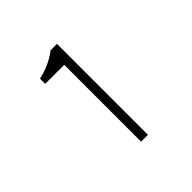

<svg xmlns="http://www.w3.org/2000/svg" viewBox="-122 -985 640 640"><g transform="rotate(-45 198.0 -665.5)"><path d="M196.3 -451.2V-813.5H106.4V-837.9Q161.1 -850.6 198.2 -879.9H228.5V-451.2Z"/></g></svg>

Font: Gen Shin Gothic ExtraLight
Style: Regular
Weight: 100
Designer: [Source Han Sans]
Ryoko NISHIZUKA  (kana & ideographs); Paul D. Hunt (Latin, Greek & Cyrillic); Wenlong ZHANG  (bopomofo
Version: Version 1.002.20150607